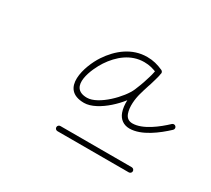

<svg xmlns="http://www.w3.org/2000/svg" viewBox="-80 -643 675 615"><g transform="rotate(30 257.0 -336.0)"><path d="M181 -161.5C181 -161.5 181 -161.5 181 -161.5C269 -161.5 357 -161.5 445 -161.5C450.2 -161.5 454.5 -165.8 454.5 -171C454.5 -176.2 450.2 -180.5 445 -180.5C445 -180.5 445 -180.5 445 -180.5C357 -180.5 269 -180.5 181 -180.5C175.8 -180.5 171.5 -176.2 171.5 -171C171.5 -165.8 175.8 -161.5 181 -161.5ZM371 -497.8C371 -497.8 371 -497.8 371 -497.8C351 -506.6 334 -511.3 311.6 -511.3C256 -511.3 212.4 -476.6 182.8 -432C152.4 -386.2 117.3 -282.4 209.2 -282.4C260.1 -282.4 328.8 -351.3 346.7 -394.2C359.5 -424.9 369.9 -454.1 376 -486.6C377.1 -492.6 372.8 -496.4 368 -497.1C363.2 -497.9 358 -495.6 357.2 -489.5C356.6 -484.2 355.6 -479.3 354.1 -474.3C354.1 -474.3 354 -474.1 354 -474C354 -473.8 353.9 -473.7 353.9 -473.7C352.9 -469.3 351.5 -465 350.2 -460.7C350.2 -460.7 350.2 -460.6 350.2 -460.6C350.2 -460.6 350.2 -460.6 350.2 -460.6C344.5 -441 337.3 -421.6 332.2 -401.9C332.2 -401.9 332.2 -401.9 332.2 -402C332.2 -402 332.2 -402.1 332.2 -402.1C325 -376.2 321.6 -341.7 330.9 -316.2C338.3 -295.8 354.5 -284 376.4 -284C420.5 -284 469 -321.7 499.9 -350.7C503.7 -354.3 503.9 -360.3 500.3 -364.2C496.7 -368 490.7 -368.2 486.9 -364.6C486.9 -364.6 486.9 -364.6 486.9 -364.6C460 -339.2 414.9 -303 376.4 -303C362.5 -303 353.5 -309.7 348.8 -322.7C340.9 -344.3 344.4 -375 350.5 -397C350.5 -397 350.5 -397 350.6 -397C350.6 -397.1 350.6 -397.1 350.6 -397.1C355.7 -416.6 362.8 -435.8 368.4 -455.3C368.4 -455.3 368.4 -455.2 368.4 -455.2C368.4 -455.2 368.4 -455.2 368.4 -455.2C369.8 -459.9 371.3 -464.6 372.4 -469.3C372.4 -469.3 372.4 -469.2 372.3 -469C372.3 -468.9 372.3 -468.8 372.3 -468.8C374.1 -474.9 375.3 -480.8 376.1 -487.1C376.8 -493.2 372.7 -497 368.1 -497.7C363.5 -498.4 358.5 -496.1 357.3 -490.1C351.5 -458.9 341.5 -431 329.2 -401.6C314.2 -365.8 251.8 -301.4 209.2 -301.4C136.6 -301.4 178.1 -390.5 198.6 -421.5C224.6 -460.7 262.5 -492.3 311.6 -492.3C331.4 -492.3 345.8 -488.1 363.4 -480.4C368.2 -478.3 373.8 -480.5 375.9 -485.3C378 -490.1 375.8 -495.7 371 -497.8Z"/></g></svg>

Font: FRB American Cursive Extralight
Style: Italic
Weight: 200
Italic angle: -25°
Version: Version 2.0;Modular Font Editor K font №1